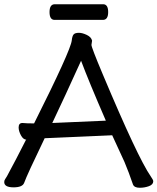

<svg xmlns="http://www.w3.org/2000/svg" viewBox="-27 -872 744 907"><path d="M220 -291 473 -302Q391 -491 356 -585Q278 -413 220 -291ZM633 15Q607 15 601 -1Q582 -57 561 -107L503 -233L345 -226Q199 -219 184 -219Q101 -47 87 -8Q79 13 37 13Q-7 13 -7 -12Q-7 -20 -2.5 -26Q2 -32 6 -39.5Q10 -47 19.5 -65Q29 -83 48.5 -119.5Q68 -156 96 -212H99Q83 -212 72 -232.5Q61 -253 61 -270Q61 -291 79 -291Q98 -289 134 -289Q307 -634 312 -681Q314 -701 320.5 -709Q327 -717 346 -717Q362 -717 383 -707Q404 -697 408 -680L405 -660Q405 -648 458 -522Q624 -127 685 -39Q697 -22 697 -16Q697 0 676.5 7.5Q656 15 633 15ZM459 -778H231Q207 -778 207 -815Q207 -852 232 -852H460Q484 -852 484 -815Q484 -778 459 -778Z"/></svg>

Font: ToneOZ-Pinyin-WenKai-Medium
Style: Medium
Weight: 700
Designer: Fontworks Inc.
Foundry: ToneOZ
Version: Version 0.240331